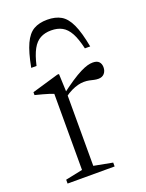

<svg xmlns="http://www.w3.org/2000/svg" viewBox="-132 -751 620 817"><g transform="rotate(-20 178.0 -342.5)"><path d="M305.5 -447.5Q325 -447.5 333.8 -438Q342.5 -428.5 342.5 -413Q342.5 -396 332.8 -385Q323 -374 306 -374Q296 -374 286.2 -376.2Q276.5 -378.5 266 -380.8Q255.5 -383 242 -383Q230 -383 215.8 -379.5Q201.5 -376 185.2 -368.2Q169 -360.5 151 -347L141.5 -359Q177.5 -386.5 203.5 -403.8Q229.5 -421 248.5 -430.5Q267.5 -440 281 -443.8Q294.5 -447.5 305.5 -447.5ZM158 -364V-33.5L242.5 -17.5V0H29.5V-17.5L107 -33.5V-378Q100.5 -381 88.5 -384.8Q76.5 -388.5 60.5 -393Q44.5 -397.5 26 -402V-415L147 -450.5H154.5ZM186 -636.5Q157.5 -636.5 136.8 -625.2Q116 -614 101.5 -587.8Q87 -561.5 76.5 -515.5H52.5Q65 -582.5 82 -619.2Q99 -656 124 -670.5Q149 -685 186 -685Q223 -685 248 -670.5Q273 -656 290 -619.2Q307 -582.5 319.5 -515.5H295.5Q285 -561.5 270.5 -587.8Q256 -614 235.5 -625.2Q215 -636.5 186 -636.5Z"/></g></svg>

Font: Newsreader 16pt Light
Style: Regular
Weight: 300
Designer: Hugues Gentile
Foundry: Production Type
Version: Version 1.003